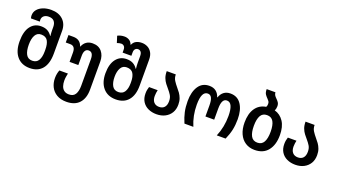

<svg xmlns="http://www.w3.org/2000/svg" viewBox="-77 -1465 4246 2410"><g transform="rotate(20 2046.5 -260.0)"><path d="M279 10Q170 10 108.5 -62.5Q47 -135 47 -265Q47 -396 99 -464.5Q151 -533 239 -533Q291 -533 326 -513.5Q361 -494 384 -458H388Q386 -477 384.5 -496.5Q383 -516 383 -535V-577Q383 -624 360 -651.5Q337 -679 287 -679Q247 -679 223 -659Q199 -639 199 -605Q199 -592 201 -582H83Q77 -602 77 -621Q77 -666 105 -699.5Q133 -733 181 -751.5Q229 -770 288 -770Q388 -770 446 -715Q504 -660 504 -568V-265Q504 -130 445.5 -60Q387 10 279 10ZM278 -88Q335 -88 361 -131.5Q387 -175 387 -252V-274Q387 -351 362 -393.5Q337 -436 274 -436Q222 -436 196 -390Q170 -344 170 -263Q170 -181 195.5 -134.5Q221 -88 278 -88Z M856 250Q780 250 727.5 219Q675 188 648.5 135.5Q622 83 622 18Q622 -14 627.5 -41Q633 -68 642 -90H756Q752 -72 747.5 -46Q743 -20 743 8Q743 48 754 80.5Q765 113 790 132.5Q815 152 856 152Q915 152 940 110.5Q965 69 965 -2V-357Q965 -452 903 -452Q873 -452 857.5 -428Q842 -404 842 -360V-235H725V-360Q725 -447 657 -447H597V-547H662Q755 -547 783 -462H787Q803 -505 837 -529Q871 -553 920 -553Q1000 -553 1043 -501.5Q1086 -450 1086 -369V4Q1086 121 1027 185.5Q968 250 856 250Z M1429 10Q1320 10 1258.5 -61.5Q1197 -133 1197 -255Q1197 -378 1249 -445.5Q1301 -513 1389 -513Q1441 -513 1476 -493.5Q1511 -474 1534 -438H1538Q1536 -457 1534.5 -476.5Q1533 -496 1533 -515V-603Q1533 -642 1518.5 -660.5Q1504 -679 1480 -679Q1457 -679 1442.5 -663Q1428 -647 1428 -617V-572H1311V-610Q1311 -640 1296 -656Q1281 -672 1257 -672Q1243 -672 1229.5 -668.5Q1216 -665 1202 -660L1174 -748Q1216 -770 1267 -770Q1299 -770 1327.5 -754Q1356 -738 1371 -699H1374Q1391 -738 1423.5 -754Q1456 -770 1498 -770Q1539 -770 1574.5 -752Q1610 -734 1632 -696.5Q1654 -659 1654 -600V-255Q1654 -128 1595.5 -59Q1537 10 1429 10ZM1428 -88Q1485 -88 1511 -130.5Q1537 -173 1537 -242V-264Q1537 -333 1512 -374.5Q1487 -416 1424 -416Q1372 -416 1346 -371Q1320 -326 1320 -253Q1320 -179 1345.5 -133.5Q1371 -88 1428 -88Z M1973 10Q1911 10 1861.5 -13Q1812 -36 1784 -80.5Q1756 -125 1756 -189Q1756 -216 1760 -237Q1764 -258 1771 -279H1886Q1882 -260 1879 -240.5Q1876 -221 1876 -198Q1876 -146 1901.5 -117Q1927 -88 1973 -88Q2018 -88 2043 -116Q2068 -144 2068 -197Q2068 -245 2048.5 -276.5Q2029 -308 2003 -338Q1982 -362 1960.5 -390Q1939 -418 1925 -454.5Q1911 -491 1911 -543H2032Q2032 -497 2054 -462.5Q2076 -428 2104 -395Q2126 -370 2146 -342Q2166 -314 2179 -278.5Q2192 -243 2192 -197Q2192 -133 2164 -87Q2136 -41 2086.5 -15.5Q2037 10 1973 10Z M2345 0Q2314 -73 2300 -137Q2286 -201 2286 -279Q2286 -403 2335.5 -478Q2385 -553 2479 -553Q2533 -553 2568 -526Q2603 -499 2618 -451H2622Q2638 -499 2673 -526Q2708 -553 2761 -553Q2855 -553 2905 -478Q2955 -403 2955 -279Q2955 -202 2941 -137Q2927 -72 2895 0H2777Q2805 -66 2818.5 -135Q2832 -204 2832 -278Q2832 -362 2812 -408.5Q2792 -455 2748 -455Q2679 -455 2679 -322V-174H2562V-322Q2562 -387 2545.5 -421Q2529 -455 2493 -455Q2451 -455 2430 -411.5Q2409 -368 2409 -276Q2409 -129 2464 0Z M3353 -544Q3430 -523 3475.5 -454Q3521 -385 3521 -272Q3521 -143 3460 -66.5Q3399 10 3283 10Q3212 10 3159 -24.5Q3106 -59 3077.5 -122.5Q3049 -186 3049 -272Q3049 -390 3098 -462Q3147 -534 3238 -549Q3243 -557 3245.5 -567.5Q3248 -578 3248 -591Q3248 -612 3239 -625Q3230 -638 3217 -651Q3200 -667 3183.5 -690.5Q3167 -714 3167 -760H3284Q3285 -737 3295.5 -721Q3306 -705 3322 -690Q3339 -674 3353 -654Q3367 -634 3367 -602Q3367 -569 3353 -544ZM3285 -88Q3344 -88 3370.5 -136Q3397 -184 3397 -272Q3397 -361 3370.5 -408Q3344 -455 3285 -455Q3226 -455 3199.5 -408Q3173 -361 3173 -272Q3173 -184 3199.5 -136Q3226 -88 3285 -88Z M3827 10Q3765 10 3715.5 -13Q3666 -36 3638 -80.5Q3610 -125 3610 -189Q3610 -216 3614 -237Q3618 -258 3625 -279H3740Q3736 -260 3733 -240.5Q3730 -221 3730 -198Q3730 -146 3755.5 -117Q3781 -88 3827 -88Q3872 -88 3897 -116Q3922 -144 3922 -197Q3922 -245 3902.5 -276.5Q3883 -308 3857 -338Q3836 -362 3814.5 -390Q3793 -418 3779 -454.5Q3765 -491 3765 -543H3886Q3886 -497 3908 -462.5Q3930 -428 3958 -395Q3980 -370 4000 -342Q4020 -314 4033 -278.5Q4046 -243 4046 -197Q4046 -133 4018 -87Q3990 -41 3940.5 -15.5Q3891 10 3827 10Z"/></g></svg>

Font: Noto Sans Georgian SemiCondensed SemiBold
Style: Regular
Weight: 600
Width: 4
Designer: Monotype Design Team, Akaki Razmadze
Foundry: Google LLC
Version: Version 2.005; ttfautohint (v1.8.4.7-5d5b)